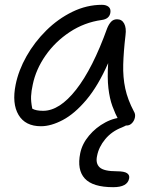

<svg xmlns="http://www.w3.org/2000/svg" viewBox="-20 -514 641 797"><path d="M150 10Q85 10 57 -37Q29 -84 45 -163Q57 -222 90 -280.5Q123 -339 172 -387.5Q221 -436 280.5 -465Q340 -494 403 -494Q421 -494 431 -485.5Q441 -477 438 -460Q433 -435 402 -431Q330 -421 269.5 -381Q209 -341 169 -283.5Q129 -226 116 -163Q110 -136 109 -114.5Q108 -93 114 -63Q129 -54 159 -54Q227 -54 296 -142Q365 -230 425 -397Q432 -414 441.5 -424Q451 -434 466 -434Q486 -434 495.5 -416Q505 -398 501 -368Q493 -300 491.5 -246.5Q490 -193 500 -146.5Q510 -100 536 -51Q543 -40 540 -26Q537 -12 527.5 -2.5Q518 7 506 7Q493 7 485.5 1.5Q478 -4 473 -14Q458 -42 446.5 -73.5Q435 -105 430 -148Q425 -191 429 -252Q387 -157 338.5 -99.5Q290 -42 241 -16Q192 10 150 10ZM450 263Q365 263 332 227Q299 191 313 122Q321 83 349.5 49Q378 15 417.5 -6Q457 -27 499 -27Q519 -27 516 -9Q514 -2 508.5 3Q503 8 486 15Q444 31 417 63.5Q390 96 383 133Q376 164 393.5 180.5Q411 197 465 197Q496 197 507.5 205Q519 213 516 227Q509 263 450 263Z"/></svg>

Font: Shantell Sans Normal
Style: Italic
Weight: 300
Italic angle: -11.31°
Designer: Stephen Nixon, Anya Danilova, Shantell Martin
Foundry: Arrow Type
Version: Version 1.008;[a672d596b]